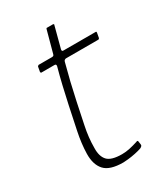

<svg xmlns="http://www.w3.org/2000/svg" viewBox="-150 -645 622 714"><g transform="rotate(-30 161.0 -288.0)"><path d="M166 0Q108 0 85.5 -25Q63 -50 64 -96Q65 -139 75 -187Q85 -235 96 -287Q104 -324 112.5 -360.5Q121 -397 131 -433Q133 -442 125 -442H68Q67 -442 66 -444Q65 -446 65 -446L69 -468Q69 -468 71 -470Q73 -472 74 -472H131Q135 -472 137.5 -473.5Q140 -475 141 -480L166 -572Q167 -576 169 -576H195Q197 -576 198.5 -575Q200 -574 199 -572L175 -481Q174 -477 175 -474.5Q176 -472 180 -472H319Q321 -472 321.5 -471Q322 -470 322 -468L318 -446Q318 -446 316.5 -444Q315 -442 313 -442H174Q172 -442 168.5 -440Q165 -438 164 -433Q154 -396 145 -358.5Q136 -321 128 -283Q119 -239 109 -192Q99 -145 99 -100Q98 -65 114.5 -47Q131 -29 177 -29Q193 -29 209.5 -32.5Q226 -36 245 -42Q249 -44 250.5 -43.5Q252 -43 253 -40L255 -25Q256 -19 246 -14Q235 -10 218 -6.5Q201 -3 186 -1.5Q171 0 166 0Z"/></g></svg>

Font: Glory Thin
Style: Italic
Weight: 100
Italic angle: -12°
Designer: Robert Leuschke
Foundry: Robert Leuschke
Version: Version 1.011